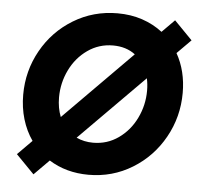

<svg xmlns="http://www.w3.org/2000/svg" viewBox="-53 -782 892 864"><g transform="rotate(5 393.0 -350.5)"><path d="M197.3 -41.5 129.4 26.9 47.4 -57.1 112.3 -122.6Q83 -164.6 67.6 -216.3Q52.2 -268.1 52.2 -326.2Q52.2 -434.1 103.8 -526.4Q155.3 -618.7 245.1 -673.3Q335 -728 443.8 -728Q503.9 -728 555.2 -710.9Q606.4 -693.8 647.5 -662.1L704.1 -719.2L785.6 -635.7L723.1 -572.8Q766.6 -495.6 766.6 -396.5Q766.6 -288.1 714.8 -195.3Q663.1 -102.5 573.5 -47.6Q483.9 7.3 376 7.3Q274.9 7.3 197.3 -41.5ZM606 -392.6Q606 -421.9 600.1 -448.2L308.6 -154.3Q343.3 -138.2 383.8 -138.2Q447.8 -138.2 498.5 -174.1Q549.3 -210 577.6 -268.6Q606 -327.1 606 -392.6ZM229.5 -240.7 536.6 -550.8Q495.6 -582 436 -582Q372.6 -582 321.5 -546.1Q270.5 -510.3 242.2 -451.9Q213.9 -393.6 213.9 -328.1Q213.9 -280.3 229.5 -240.7Z"/></g></svg>

Font: Reddit Sans Chocolate ExBold
Style: Italic
Weight: 800
Italic angle: -11.25°
Designer: Stephen Hutchings
Version: Version 1.013